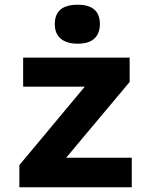

<svg xmlns="http://www.w3.org/2000/svg" viewBox="-20 -793 640 813"><path d="M62 0V-94L339 -426H78V-549H529V-446L260 -125H538V0ZM309 -608Q263 -608 237.5 -629Q212 -650 212 -691Q212 -773 309 -773Q403 -773 403 -691Q403 -652 380 -630Q357 -608 309 -608Z"/></svg>

Font: Noto Sans Mono ExtraBold
Style: Regular
Weight: 800
Designer: Monotype Design Team
Foundry: Monotype Imaging Inc.
Version: Version 2.014